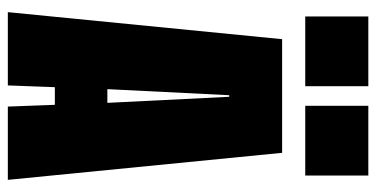

<svg xmlns="http://www.w3.org/2000/svg" viewBox="-255 -705 960 490"><g transform="rotate(90 225.0 -460.0)"><path d="M439 0H252L247.5 -120H202.5L198 0H11L80 -700H370ZM223 -565 207.5 -254H242.5L227 -565ZM22 -920H200V-759H22ZM250 -920H428V-759H250Z"/></g></svg>

Font: Trispace Condensed ExtraBold
Style: Regular
Weight: 800
Width: 3
Designer: Tyler Finck
Foundry: Etcetera Type Company
Version: Version 1.210; ttfautohint (v1.8.3)